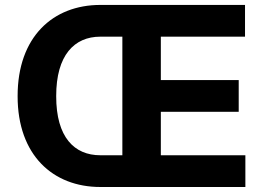

<svg xmlns="http://www.w3.org/2000/svg" viewBox="-20 -747 1058 767"><path d="M380.7 0H960.2V-126.8H622.5V-300.4H933.6V-427.2H622.5V-600.5H958.8V-727.3H380.7C191.4 -727.3 50.1 -599.4 50.4 -362.9C50.1 -127.5 191.4 0 380.7 0ZM204.5 -362.9C204.2 -527 277.3 -600.5 380.7 -600.5H468.8V-126.8H380.7C277.3 -126.8 204.2 -198.2 204.5 -362.9Z"/></svg>

Font: GiG Sans
Style: Bold
Weight: 700
Designer: Andreas Faust
Version: Version 1.100;FEAKit 1.0